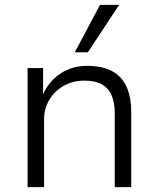

<svg xmlns="http://www.w3.org/2000/svg" viewBox="-20 -773 655 793"><path d="M94 0V-492H158V-383Q182 -438 230 -469.5Q278 -501 339 -501Q401 -501 441.5 -480Q482 -459 502 -416Q522 -373 522 -309V0H454V-304Q454 -346 442 -376.5Q430 -407 402.5 -423.5Q375 -440 330 -440Q281 -440 243 -418.5Q205 -397 183.5 -360.5Q162 -324 162 -280V0ZM289 -557 393 -753H472L343 -557Z"/></svg>

Font: Nunito Sans 8pt Light
Style: Regular
Weight: 300
Version: Version 3.101;gftools[0.9.27]